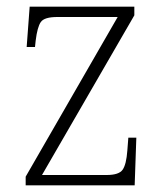

<svg xmlns="http://www.w3.org/2000/svg" viewBox="-20 -556 493 576"><path d="M57 0V-26L333 -505H152Q113 -505 102.5 -490Q92 -475 87 -434L85 -415H60L69 -536H383V-510L106 -31H300Q337 -31 348 -47Q359 -63 362 -104L365 -143H389L384 0Z"/></svg>

Font: Noto Serif Lao SemiCondensed ExtraLight
Style: Regular
Weight: 200
Width: 4
Designer: Monotype Design Team
Foundry: Monotype Imaging Inc.
Version: Version 2.003; ttfautohint (v1.8.4.7-5d5b)